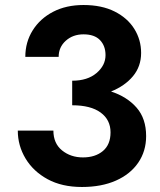

<svg xmlns="http://www.w3.org/2000/svg" viewBox="-20 -732 637 766"><path d="M307 14Q227 14 170 -17Q113 -48 82 -99.5Q51 -151 51 -211H193Q193 -160 227.5 -132Q262 -104 311 -104Q360 -104 390.5 -129.5Q421 -155 421 -204Q421 -254 381.5 -283Q342 -312 268 -312V-410Q329 -410 365 -440.5Q401 -471 401 -512Q401 -549 379 -572Q357 -595 313 -595Q271 -595 242.5 -569.5Q214 -544 214 -505H81Q81 -564 110.5 -611Q140 -658 192 -685Q244 -712 313 -712Q386 -712 437.5 -686Q489 -660 516 -616.5Q543 -573 543 -521Q543 -467 510.5 -428Q478 -389 423 -367Q487 -346 525 -302.5Q563 -259 563 -189Q563 -129 531.5 -83Q500 -37 442.5 -11.5Q385 14 307 14Z"/></svg>

Font: Jost* Semi
Style: Regular
Weight: 600
Version: Version 3.7